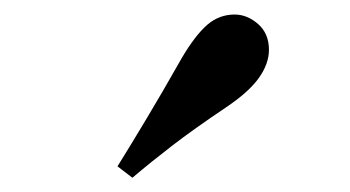

<svg xmlns="http://www.w3.org/2000/svg" viewBox="-20 -875 487 267"><path d="M143.4 -643.7Q163.1 -675.4 183.6 -709.7Q204.2 -743.9 233 -794.7Q251.6 -826.1 268.2 -840.5Q284.8 -854.8 306.3 -854.8Q323.8 -854.8 338.9 -841.6Q354 -828.4 354 -805.7Q354 -786.2 339.9 -766.5Q325.8 -746.8 294.2 -725.6Q249.1 -695.3 219.4 -672.4Q189.8 -649.6 164.1 -627.8Z"/></svg>

Font: Early Summer Mincho VF
Style: Regular
Weight: 250
Designer: GuiWonder
Version: Version 1.002